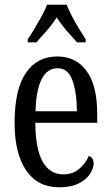

<svg xmlns="http://www.w3.org/2000/svg" viewBox="-20 -786 471 816"><path d="M231 10Q140 10 91 -62Q42 -134 42 -264Q42 -405 89.5 -475.5Q137 -546 223 -546Q303 -546 348 -484.5Q393 -423 393 -304V-264H130Q131 -152 161.5 -98.5Q192 -45 249 -45Q290 -45 317 -68.5Q344 -92 358 -124Q366 -120 372 -112.5Q378 -105 378 -91Q378 -71 362.5 -47Q347 -23 314.5 -6.5Q282 10 231 10ZM307 -313Q306 -395 287.5 -445.5Q269 -496 225 -496Q180 -496 156.5 -448.5Q133 -401 131 -313ZM98 -619Q111 -638 126.5 -664Q142 -690 157 -717Q172 -744 180 -766H263Q272 -744 286 -717Q300 -690 316 -664Q332 -638 344 -619V-606H307Q293 -623 277.5 -639.5Q262 -656 247.5 -674.5Q233 -693 221 -712Q209 -693 194.5 -674.5Q180 -656 164.5 -639.5Q149 -623 135 -606H98Z"/></svg>

Font: Noto Serif ExtraCondensed
Style: Regular
Weight: 400
Width: 2
Designer: Monotype Design Team
Foundry: Monotype Imaging Inc.
Version: Version 2.013